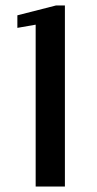

<svg xmlns="http://www.w3.org/2000/svg" viewBox="-20 -682 354 702"><path d="M217.3 0H110.4V-591.8L43.5 -580.1V-626L185.1 -662.1H217.3Z"/></svg>

Font: Federo
Style: Regular
Weight: 400
Designer: Olexa M. Volochay | Cyreal.org
Foundry: Olexa M. Volochay | Cyreal.org
Version: Version 1.000